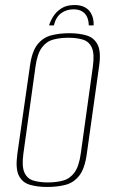

<svg xmlns="http://www.w3.org/2000/svg" viewBox="-20 -731 450 763"><path d="M276 -711Q300 -711 315.5 -703Q331 -695 339 -682.5Q347 -670 350 -656Q353 -642 352 -630H333Q332 -662 316 -678Q300 -694 273 -694Q244 -694 223 -678.5Q202 -663 194 -630H175Q180 -647 191.5 -665.5Q203 -684 223.5 -697.5Q244 -711 276 -711ZM167 12Q128 12 98 3Q68 -6 54.5 -34Q41 -62 49 -120L99 -469Q107 -527 129 -554.5Q151 -582 183.5 -590.5Q216 -599 255 -599Q295 -599 324.5 -590Q354 -581 368 -553.5Q382 -526 374 -469L325 -120Q317 -61 295 -33Q273 -5 240.5 3.5Q208 12 167 12ZM170 -6Q204 -6 231 -13.5Q258 -21 276 -45.5Q294 -70 301 -121L349 -466Q356 -517 345 -541.5Q334 -566 309.5 -573.5Q285 -581 252 -581Q218 -581 191 -573.5Q164 -566 146 -541.5Q128 -517 121 -466L73 -121Q66 -70 77 -45.5Q88 -21 112.5 -13.5Q137 -6 170 -6Z"/></svg>

Font: Alumni Sans Thin Thin
Style: Italic
Weight: 250
Italic angle: -8°
Version: Version 1.016